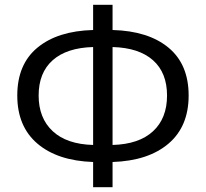

<svg xmlns="http://www.w3.org/2000/svg" viewBox="-20 -767 857 800"><path d="M368 13V-92Q220 -97 136 -168.5Q52 -240 52 -369Q52 -499 136 -568.5Q220 -638 368 -642V-747H449V-642Q598 -638 682 -568.5Q766 -499 766 -369Q766 -240 682 -168.5Q598 -97 449 -92V13ZM141 -369Q141 -275 199.5 -220.5Q258 -166 368 -163V-571Q258 -568 199.5 -516Q141 -464 141 -369ZM676 -369Q676 -464 617.5 -516Q559 -568 449 -571V-163Q559 -166 617.5 -220Q676 -274 676 -369Z"/></svg>

Font: Chiron Sans HK TT
Style: Regular
Weight: 400
Designer: Ryoko NISHIZUKA 西塚涼子 (kana, bopomofo & ideographs); Paul D. Hunt (Latin, Greek & Cyrillic); Sandoll Communications 산돌커뮤니
Foundry: Adobe
Version: Version 2.022;hotconv 1.0.109;makeotfexe 2.5.65596